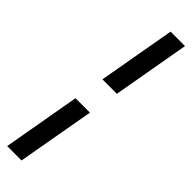

<svg xmlns="http://www.w3.org/2000/svg" viewBox="-311 -702 771 771"><g transform="rotate(45 74.5 -316.5)"><path d="M-35.5 78 22.5 -252H104.5L46 78ZM45.5 -382 103.5 -711H185.5L127.5 -382Z"/></g></svg>

Font: Anybody ExtraExpanded Regular
Style: Italic
Weight: 400
Width: 8
Italic angle: -10°
Designer: Tyler Finck
Foundry: Etcetera Type Company
Version: Version 1.010; ttfautohint (v1.8.3) -l 8 -r 50 -G 200 -x 14 